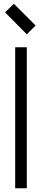

<svg xmlns="http://www.w3.org/2000/svg" viewBox="-20 -1004 218 1024"><path d="M61 0V-752H123V0ZM7 -938 54 -984 170 -868 123 -821Z"/></svg>

Font: Milkman
Style: Regular
Weight: 300
Designer: Giulia Boggio / Martin Desinde
Version: Version 1.000